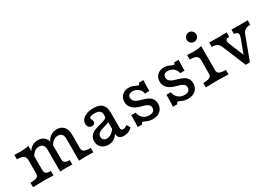

<svg xmlns="http://www.w3.org/2000/svg" viewBox="18 -1375 3022 2136"><g transform="rotate(-30 1529.0 -307.0)"><path d="M556.3 -358.9Q525.1 -358.9 498.6 -340.1Q472.1 -321.2 449.1 -277.8L443.3 -330Q465.7 -381.2 501.5 -404Q537.3 -426.9 580.9 -426.9Q636.6 -426.9 668.3 -390.6Q700.1 -354.3 700.1 -290.6V-115.3Q700.1 -83.1 723.6 -70.2Q747.1 -57.3 806.8 -57.3V0Q788 -0.8 768.5 -1.6L703 -2.4Q652 -2.4 622.1 0V-283.5Q622.1 -320 604.9 -339.5Q587.7 -358.9 556.3 -358.9ZM137.8 -115.3V-287.3Q137.8 -326 113.5 -342.1Q89.1 -358.3 31.1 -358.3V-415.6L60 -413.9Q77.6 -413.1 112.8 -413.1Q171.6 -413.1 215.8 -424.4V-115.3Q215.8 -82.3 232.8 -69.8Q249.8 -57.3 293.9 -57.3V0Q280.3 -0.8 265.9 -0.8Q229 -3.2 176.3 -3.2Q114.2 -3.2 66.6 -0.8L31.1 0V-57.3Q91.5 -57.3 114.7 -69.8Q137.8 -82.3 137.8 -115.3ZM314.2 -358.9Q281.4 -358.9 255.3 -339.3Q229.3 -319.6 207.9 -279.1L210.1 -342.8Q225.6 -382.2 260 -404.5Q294.4 -426.9 338.8 -426.9Q394.4 -426.9 426.2 -390.6Q457.9 -354.3 457.9 -290.6V-115.3Q457.9 -83.1 475.3 -70.2Q492.7 -57.3 536.1 -57.3V0Q522.3 -0.8 508.4 -1.6L460.8 -2.4Q409.9 -2.4 380 0V-283.5Q380 -320 362.8 -339.5Q345.5 -358.9 314.2 -358.9Z M1117.7 -66.5V-305Q1117.7 -338.1 1096.4 -354.2Q1075.1 -370.4 1031.9 -370.4Q1002.7 -370.4 984.4 -363.2Q966 -355.9 966 -344.6Q966 -341.2 968.1 -335.8Q970.1 -330.4 972.6 -325.4Q977.3 -318.1 979.7 -310.8Q982.1 -303.6 982.1 -295.6Q982.1 -279.4 970.7 -269.6Q959.3 -259.8 940 -259.8Q915.9 -259.8 901.1 -276Q886.3 -292.2 886.3 -319.1Q886.3 -350.7 907 -375.1Q927.8 -399.4 965.3 -413.1Q1002.8 -426.9 1051.1 -426.9Q1101.2 -426.9 1133.2 -411.4Q1165.2 -395.8 1180.4 -363.9Q1195.6 -332 1195.6 -281.4V-93.7Q1195.6 -73.6 1202 -64.9Q1208.4 -56.2 1222.3 -56.2Q1233.4 -56.2 1245.1 -60.8Q1256.7 -65.4 1269.1 -74.6L1276 -80L1303.7 -34Q1281.3 -11.1 1254.5 0.1Q1227.8 11.3 1195.8 11.3Q1155.4 11.3 1136.6 -7.5Q1117.7 -26.3 1117.7 -66.5ZM875.6 -101.5Q875.6 -143.9 898.3 -170.1Q921.1 -196.2 952.3 -208.9Q983.5 -221.5 1031.5 -233.2Q1063.1 -241.6 1079.8 -247.5Q1096.5 -253.4 1107.5 -262.2Q1118.5 -271 1118.5 -284.3L1123.3 -218.6Q1117.8 -208 1103.7 -202.1Q1089.5 -196.3 1059.1 -188Q1027.3 -179 1007.6 -171Q987.8 -163 973.5 -148.2Q959.2 -133.5 959.2 -109.8Q959.2 -85.9 974.5 -71.6Q989.8 -57.3 1015.8 -57.3Q1046.1 -57.3 1075.5 -78.3Q1104.9 -99.3 1129 -138.6L1128.3 -78.1Q1105.7 -32.6 1073.1 -10.6Q1040.5 11.3 997 11.3Q942.2 11.3 908.9 -19.5Q875.6 -50.3 875.6 -101.5Z M1474.8 -11.9Q1467.5 -15.1 1460.7 -17.6Q1453.8 -20 1450.4 -20Q1444.6 -20 1439.3 -14.4Q1434.1 -8.8 1430.8 3.2H1374.3Q1376.7 -15.1 1377.5 -53Q1378.3 -91 1378.3 -148.2H1434Q1442.5 -100.2 1474.4 -72.8Q1506.2 -45.5 1554.7 -45.5Q1588.4 -45.5 1606.5 -60Q1624.6 -74.5 1624.6 -101.9Q1624.6 -120.8 1615.1 -133.9Q1605.7 -146.9 1584.3 -156.9Q1563 -166.8 1525 -176.5Q1455.7 -193.1 1420.7 -227.3Q1385.8 -261.6 1385.8 -311.9Q1385.8 -363.9 1418.7 -395.4Q1451.7 -426.9 1505.3 -426.9Q1529.5 -426.9 1548.4 -420.8Q1567.3 -414.8 1588 -404.4Q1596 -401.2 1603.6 -398Q1611.2 -394.8 1616 -394.8Q1622.5 -394.8 1626.2 -399.6Q1630 -404.5 1633.9 -418H1690.4Q1688.8 -402.9 1688 -371.6Q1687.2 -340.2 1687.2 -280.3H1630.7Q1624.5 -321.1 1593.6 -346Q1562.8 -370.9 1520.8 -370.9Q1492.4 -370.9 1477.2 -357.8Q1462.1 -344.7 1462.1 -319.4Q1462.1 -299.7 1472.8 -284.7Q1483.4 -269.8 1506.7 -258.3Q1530 -246.8 1568.2 -237.2Q1615.6 -225 1644.6 -208.3Q1673.6 -191.5 1687.4 -167.5Q1701.1 -143.4 1701.1 -109.9Q1701.1 -54.4 1664.7 -21.6Q1628.3 11.3 1566.7 11.3Q1537.9 11.3 1516.8 4.9Q1495.6 -1.5 1474.8 -11.9Z M1927.2 -11.9Q1920 -15.1 1913.1 -17.6Q1906.2 -20 1902.8 -20Q1897 -20 1891.7 -14.4Q1886.5 -8.8 1883.2 3.2H1826.7Q1829.1 -15.1 1829.9 -53Q1830.7 -91 1830.7 -148.2H1886.4Q1895 -100.2 1926.8 -72.8Q1958.6 -45.5 2007.1 -45.5Q2040.8 -45.5 2058.9 -60Q2077 -74.5 2077 -101.9Q2077 -120.8 2067.5 -133.9Q2058.1 -146.9 2036.8 -156.9Q2015.4 -166.8 1977.4 -176.5Q1908.1 -193.1 1873.1 -227.3Q1838.2 -261.6 1838.2 -311.9Q1838.2 -363.9 1871.1 -395.4Q1904.1 -426.9 1957.7 -426.9Q1981.9 -426.9 2000.8 -420.8Q2019.7 -414.8 2040.4 -404.4Q2048.4 -401.2 2056 -398Q2063.6 -394.8 2068.4 -394.8Q2074.9 -394.8 2078.7 -399.6Q2082.4 -404.5 2086.4 -418H2142.8Q2141.2 -402.9 2140.4 -371.6Q2139.6 -340.2 2139.6 -280.3H2083.1Q2076.9 -321.1 2046 -346Q2015.2 -370.9 1973.3 -370.9Q1944.8 -370.9 1929.7 -357.8Q1914.5 -344.7 1914.5 -319.4Q1914.5 -299.7 1925.2 -284.7Q1935.8 -269.8 1959.2 -258.3Q1982.5 -246.8 2020.6 -237.2Q2068 -225 2097 -208.3Q2126 -191.5 2139.8 -167.5Q2153.5 -143.4 2153.5 -109.9Q2153.5 -54.4 2117.1 -21.6Q2080.7 11.3 2019.1 11.3Q1990.3 11.3 1969.2 4.9Q1948.1 -1.5 1927.2 -11.9Z M2358 -115.3V-287.3Q2358 -325.9 2333.7 -342.1Q2309.4 -358.3 2251.3 -358.3V-415.6Q2292.2 -413.1 2332.9 -413.1Q2391.4 -413.1 2435.9 -424.4V-115.3Q2435.9 -82.3 2459.1 -69.8Q2482.3 -57.3 2542.6 -57.3V0Q2430.2 -3.2 2397.2 -3.2Q2364.2 -3.2 2251.3 0V-57.3Q2292 -57.3 2315.2 -62.9Q2338.3 -68.5 2348.1 -80.6Q2358 -92.7 2358 -115.3ZM2331.1 -565Q2331.1 -590.7 2349.3 -608.6Q2367.4 -626.5 2393 -626.5Q2418.5 -626.5 2436.7 -608.6Q2454.9 -590.7 2454.9 -565Q2454.9 -539.4 2436.7 -521.5Q2418.5 -503.6 2393 -503.6Q2367.4 -503.6 2349.3 -521.4Q2331.1 -539.3 2331.1 -565Z M2534 -357.6V-414.8Q2580.2 -412.3 2651.7 -412.3Q2703.3 -412.3 2758.2 -414.8V-357.6Q2734.7 -358.3 2723 -351.4Q2711.3 -344.6 2710.3 -330.7Q2709.2 -316.9 2718.4 -294.8L2804.6 -84L2789.2 -84.9L2861.9 -281.4Q2871.9 -307.5 2870.5 -324.2Q2869.1 -340.9 2856.6 -349.1Q2844.2 -357.3 2819.9 -357.6V-414.8Q2921.6 -413.1 2926.7 -413.1Q2981.2 -413.1 3027.9 -414.8V-357.6Q2986.6 -358 2962 -341.5Q2937.5 -324.9 2923.6 -287.1L2815.2 3.7H2761.2L2636.2 -298.8Q2623.2 -329.5 2598.8 -343.8Q2574.5 -358.1 2534 -357.6Z"/></g></svg>

Font: Playfair Micro SmCond SmLight
Style: Regular
Weight: 360
Width: 4
Designer: Claus Eggers Sørensen
Foundry: Claus Eggers Sørensen
Version: Version 2.100;Glyphs 3.2 (3219)